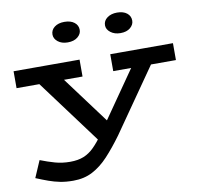

<svg xmlns="http://www.w3.org/2000/svg" viewBox="-98 -812 1186 1152"><g transform="rotate(-10 495.0 -236.0)"><path d="M257 238Q212 238 177 231Q142 224 108.5 212Q75 200 34 183L78 81Q124 99 166.5 111Q209 123 258 123Q306 123 340.5 109Q375 95 404.5 65.5Q434 36 465 -8L775 -454H896L567 18Q518 85 472 134.5Q426 184 374.5 211Q323 238 257 238ZM479 67 92 -454H242L558 -29ZM17 -368V-471H419V-368H228H217ZM606 -368V-471H988V-368H799H782ZM689 -585Q653 -585 629 -603.5Q605 -622 605 -647Q605 -675 629 -692.5Q653 -710 689 -710Q727 -710 749 -692.5Q771 -675 771 -647Q771 -622 749 -603.5Q727 -585 689 -585ZM368 -585Q331 -585 308 -603.5Q285 -622 285 -647Q285 -675 308 -692.5Q331 -710 368 -710Q406 -710 428.5 -692.5Q451 -675 451 -647Q451 -622 428.5 -603.5Q406 -585 368 -585Z"/></g></svg>

Font: BioRhyme Expanded SemiBold
Style: Regular
Weight: 600
Width: 7
Designer: Aoife Mooney
Foundry: Aoife Mooney Type
Version: Version 1.600;gftools[0.9.33]